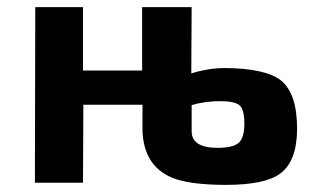

<svg xmlns="http://www.w3.org/2000/svg" viewBox="-20 -513 867 539"><path d="M517 -307Q566 -322 612 -322Q726 -321 769 -287Q814 -250 814 -152Q814 -61 767 -26Q724 6 615 6Q510 6 461 -15Q383 -49 380 -147V-219H214L213 0H78L79 -493H213V-315H379V-493H518ZM518 -146Q517 -98 591 -98Q634 -98 650 -112Q666 -126 666 -166Q666 -205 653 -217Q640 -229 597 -229Q556 -229 518 -218Z"/></svg>

Font: Taylor Sans Bold LRS
Style: Bold
Weight: 700
Italic angle: -8°
Designer: Natanael Gama
Version: Version 1.001 September 8, 2015